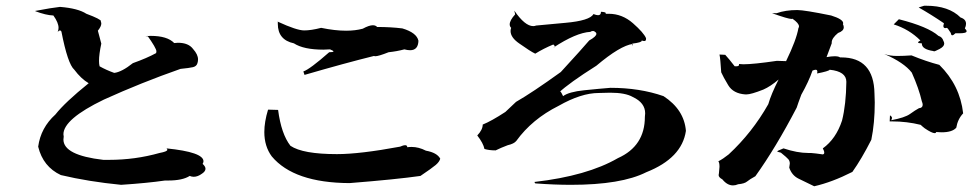

<svg xmlns="http://www.w3.org/2000/svg" viewBox="-20 -695 3394 669"><path d="M402 -51Q289 -62 192 -85Q130 -114 113 -184Q122 -250 173 -296Q207 -339 289 -405Q262 -421 239 -452Q216 -472 194 -585Q192 -589 189 -589Q186 -589 181 -584Q184 -591 184 -598Q184 -616 166 -641Q140 -642 103 -656V-657Q161 -668 189 -671Q252 -666 281 -647Q332 -628 332 -621L331 -620Q333 -617 333 -613Q333 -603 321 -588L333 -543Q325 -506 325 -483Q325 -472 327 -464Q350 -451 378 -441Q404 -444 443 -475Q491 -492 524 -510L525 -516Q525 -527 492 -573L495 -568L487 -569L505 -570Q563 -570 587 -545L600 -546Q637 -546 653 -524Q670 -505 670 -488Q670 -481 668 -475Q665 -464 652.5 -461Q640 -458 609 -455Q472 -407 342 -348Q201 -280 201 -227L202 -219L201 -209Q201 -154 340 -138H360Q451 -138 536 -162Q563 -167 563 -173Q563 -176 560 -178Q689 -165 689 -133Q689 -129 686 -124Q696 -115 696 -107Q696 -98 684 -90Q669 -79 655 -79Q648 -79 641 -82Q616 -66 566 -66H555Q493 -57 402 -51Z M1198 -57Q1004 -58 927 -150Q901 -185 901 -235Q901 -270 914 -313L949 -312Q960 -228 992 -187Q1035 -158 1154 -158Q1234 -158 1374 -184Q1385 -189 1392 -189Q1399 -189 1399 -182Q1406 -183 1414 -183Q1439 -183 1464 -170Q1503 -163 1514 -142Q1511 -131 1498 -120Q1485 -109 1445 -82Q1361 -70 1198 -57ZM1041 -434 1037 -446Q1060 -454 1127 -513Q1142 -513 1142 -516Q1142 -518 1130 -523L1107 -522Q1038 -522 1004 -544Q948 -556 948 -612V-621L949 -619Q1014 -589 1040 -589Q1064 -589 1099 -598Q1147 -588 1186 -588Q1218 -588 1244 -595Q1266 -607 1279 -607Q1289 -607 1294 -601Q1342 -601 1382 -596Q1432 -581 1438 -553Q1437 -520 1409 -520Q1400 -520 1389 -523Q1363 -516 1334 -513Q1299 -499 1287 -499L1283 -500Q1182 -475 1041 -434Z M1969 -51Q1912 -51 1845 -56L1842 -61Q2026 -82 2133 -144Q2227 -186 2227 -288L2228 -300Q2228 -337 2185 -357Q2159 -372 2106 -372L2066 -371Q2005 -371 1926 -326Q1834 -280 1779 -204Q1771 -194 1749 -189Q1725 -180 1707 -171Q1684 -171 1668 -176Q1664 -196 1643 -223Q1662 -243 1662 -261Q1692 -273 1741 -305L1778 -340Q1834 -372 1934 -444Q2012 -529 2033 -554Q2058 -568 2058 -577Q2058 -580 2056 -582Q2051 -587 2046 -587Q2041 -587 2037 -584Q1987 -581 1908 -529Q1913 -530 1913 -533Q1913 -536 1908 -540Q1874 -526 1845 -508Q1828 -516 1790 -543Q1759 -564 1759 -587Q1759 -592 1761 -598Q1756 -603 1756 -610Q1756 -624 1775 -645L1772 -658Q1809 -604 1838 -604Q1843 -604 1848 -606Q1866 -608 1950.5 -615.5Q2035 -623 2048 -646Q2058 -642 2064 -642Q2074 -642 2074 -654Q2091 -653 2091 -649L2090 -647H2101Q2148 -647 2185.5 -614Q2223 -581 2231 -562V-559Q2231 -552 2225 -552Q2221 -552 2216 -554V-553Q2216 -547 2183 -543V-534L2185 -542Q2141 -536 2058 -466Q1963 -406 1927 -372Q1930 -376 1932 -376Q1934 -376 1937 -370Q1940 -364 1942 -360Q1962 -375 2015.5 -380.5Q2069 -386 2107 -389Q2209 -389 2292 -360Q2364 -313 2370 -239Q2356 -144 2232 -95Q2145 -51 1969 -51Z M2817 -46Q2786 -61 2762.5 -72.5Q2739 -84 2730 -111L2732 -125Q2732 -134 2727 -140Q2722 -146 2701 -163Q2688 -166 2688 -168Q2688 -169 2710 -178Q2758 -162 2796 -162H2805Q2820 -161 2847 -157Q2852 -158 2852 -163Q2852 -169 2847 -178Q2893 -211 2914 -275Q2928 -331 2929 -410Q2929 -446 2871 -452Q2868 -447 2827 -439L2828 -445Q2828 -452 2822 -452Q2818 -452 2811 -449Q2798 -411 2772 -365Q2760 -333 2756 -320Q2683 -180 2612 -81Q2592 -70 2583 -62.5Q2574 -55 2552 -53Q2543 -49 2534 -49Q2514 -49 2497 -70Q2484 -77 2484 -85L2485 -91L2487 -114Q2487 -128 2483 -133Q2499 -141 2519 -157Q2601 -233 2657 -332Q2667 -367 2693 -418Q2665 -394 2640 -383Q2597 -366 2581 -366H2577Q2535 -369 2517.5 -398Q2500 -427 2493 -443Q2490 -492 2487 -505L2507 -504Q2520 -490 2540 -464H2545Q2555 -464 2555 -469V-472L2570 -471Q2605 -471 2687 -483L2719 -482Q2755 -556 2762 -597Q2764 -600 2764 -603Q2764 -614 2741 -630Q2741 -629 2738 -629Q2726 -629 2670 -649H2686Q2717 -660 2758 -660Q2783 -660 2876 -641Q2918 -628 2918 -614L2917 -611Q2920 -605 2920 -600Q2920 -587 2900 -580Q2878 -562 2878 -547V-544L2860 -496Q2877 -499 2888 -499Q2902 -499 2907 -495H2911Q3025 -495 3027 -369L3028 -338Q3028 -266 3016 -208Q2982 -141 2950 -96Q2879 -60 2817 -46ZM3237 -231Q3227 -231 3202 -248Q3193 -255 3188 -260Q3140 -272 3088 -272H3080L3081 -293Q3088 -289 3088 -284Q3088 -280 3085 -276Q3133 -285 3151 -298Q3169 -311 3182 -318Q3195 -319 3195 -330Q3195 -335 3192 -342Q3182 -386 3157 -442Q3130 -477 3061 -507Q3080 -500 3106 -500Q3128 -500 3156 -502Q3207 -481 3253 -469Q3325 -398 3336 -300Q3317 -280 3312 -250Q3298 -234 3261 -234L3242 -235Q3241 -231 3237 -231ZM3234 -516Q3233 -516 3233 -517Q3192 -523 3192 -543V-544Q3179 -544 3179 -547Q3179 -550 3187 -554Q3148 -593 3094 -610L3112 -628Q3214 -602 3250 -570Q3263 -566 3267 -553Q3270 -548 3270 -543Q3270 -533 3254 -524.5Q3238 -516 3234 -516ZM3298 -572Q3294 -572 3293 -580Q3282 -598 3279 -598L3274 -597Q3267 -597 3267 -605L3269 -614Q3225 -644 3181 -669L3200 -675H3207Q3286 -675 3327 -634Q3346 -628 3346 -612Q3346 -605 3342 -596Q3348 -590 3348 -586Q3348 -579 3322 -579H3309Q3302 -572 3298 -572Z"/></svg>

Font: Xiangcui Kesong Xiangcui Kesong
Style: Regular
Weight: 400
Version: Version 1.501;March 28, 2024;FontCreator 14.0.0.2814 64-bit